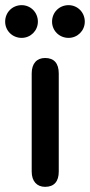

<svg xmlns="http://www.w3.org/2000/svg" viewBox="-61 -719 349 745"><path d="M114 6C150 6 167 -16 167 -53V-434C167 -473 149 -494 114 -494C82 -494 62 -473 62 -434V-53C62 -16 82 6 114 6ZM23 -572C58 -572 86 -600 86 -635C86 -671 58 -699 23 -699C-13 -699 -41 -671 -41 -635C-41 -600 -13 -572 23 -572ZM205 -572C240 -572 268 -600 268 -635C268 -671 240 -699 205 -699C169 -699 141 -671 141 -635C141 -600 169 -572 205 -572Z"/></svg>

Font: SN Pro Medium
Style: Regular
Weight: 500
Designer: Tobias Whetton
Foundry: Supernotes
Version: Version 1.003;Glyphs 3.3 (3324)